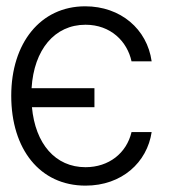

<svg xmlns="http://www.w3.org/2000/svg" viewBox="-20 -572 555 603"><path d="M276.6 -295.1H79.2C86.6 -416.2 151.6 -494.3 248.6 -494.3C327.8 -494.3 379.6 -441.8 393.1 -379.3H456.3C442.1 -480.8 358.7 -552.2 247.5 -552.2C106.9 -552.2 15.3 -436.4 15.3 -271.3C15.3 -103.7 105.1 11 248.6 11C362.9 11 442.1 -62.1 456.3 -157.3H393.1C377.5 -90.9 321.7 -46.9 248.6 -46.9C153.8 -46.9 90.9 -120.4 80.3 -235.4H276.6Z"/></svg>

Font: Karasuma Gothic
Style: Light
Weight: 300
Designer: Rasmus Andersson / Ryoko Nishizuka
Foundry: rsms
Version: Version 1.00